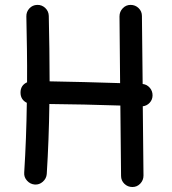

<svg xmlns="http://www.w3.org/2000/svg" viewBox="-20 -709 704 786"><path d="M604.5 -317.4Q604 -300.3 592.5 -288.1Q581.1 -275.9 564.5 -273.9L567.4 9.8Q567.4 28.8 554.2 42.7Q541 56.6 522 56.6Q502.9 56.6 489.3 43.5Q475.6 30.3 475.6 11.2L472.7 -276.9Q402.3 -279.3 324.7 -281Q247.1 -282.7 182.1 -283.2Q181.2 -210.9 178.5 -139.2Q175.8 -67.4 171.4 3.4Q169.9 22 155.3 34.9Q140.6 47.9 122.1 46.4Q103.5 44.9 90.6 30.5Q77.6 16.1 79.1 -2.4Q83.5 -72.8 86.2 -144.3Q88.9 -215.8 89.8 -288.1Q64 -300.8 64 -330.1Q64 -359.9 90.8 -372.1Q91.3 -439.5 90.3 -506.8Q89.4 -574.2 87.9 -641.6Q87.4 -660.6 100.3 -674.6Q113.3 -688.5 132.3 -689Q151.4 -689.5 165.3 -676.3Q179.2 -663.1 179.7 -644Q181.2 -577.1 182.1 -510Q183.1 -442.9 183.1 -376Q247.6 -375 324.7 -373Q401.9 -371.1 471.7 -368.7L469.2 -642.1Q469.2 -661.1 482.4 -675Q495.6 -689 514.6 -689Q533.7 -689 547.4 -675.8Q561 -662.6 561 -643.6L564 -365.2Q581.5 -363.3 593.3 -349.6Q605 -335.9 604.5 -317.4Z"/></svg>

Font: Mikhak-FD Medium
Style: Regular
Weight: 500
Designer: Amin Abedi
Version: Version 3.2